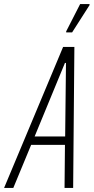

<svg xmlns="http://www.w3.org/2000/svg" viewBox="-52 -917 457 937"><path d="M-32 0 256 -688H311L305 0H263L265 -210H100L13 0ZM117 -251H266L270 -610H265ZM271 -759V-764L339 -897H385V-892L300 -759Z"/></svg>

Font: Saira ExtraCondensed ExtraLight
Style: Italic
Weight: 250
Width: 2
Italic angle: -12°
Designer: Hector Gatti with collaboration of the Omnibus-Type team
Foundry: Omnibus-Type
Version: Version 1.101